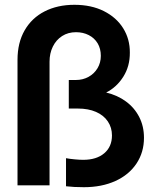

<svg xmlns="http://www.w3.org/2000/svg" viewBox="-20 -780 661 808"><path d="M257.8 3.9V-114.3Q273.4 -111.3 294.4 -109.4Q315.4 -107.4 330.1 -107.4Q386.2 -107.4 418.7 -135Q451.2 -162.6 451.2 -210Q451.2 -243.2 433.8 -269Q416.5 -294.9 384 -309.1Q351.6 -323.2 307.6 -323.2H269.5V-443.4H299.8Q328.6 -443.4 352.5 -456.5Q376.5 -469.7 390.4 -492.9Q404.3 -516.1 404.3 -544.9Q404.3 -575.2 390.9 -597.7Q377.4 -620.1 353.5 -632.3Q329.6 -644.5 299.8 -644.5Q266.6 -644.5 241.5 -628.4Q216.3 -612.3 202.4 -584Q188.5 -555.7 188.5 -520.5V0H53.7V-528.3Q53.7 -600.1 83.7 -652.3Q113.8 -704.6 168 -732.2Q222.2 -759.8 293 -759.8Q364.3 -759.8 417.2 -733.2Q470.2 -706.5 498.5 -660.9Q526.9 -615.2 526.4 -558.6Q526.9 -501.5 499 -457.3Q471.2 -413.1 426.8 -390.6Q474.1 -379.4 510 -353Q545.9 -326.7 565.9 -287.6Q585.9 -248.5 585.9 -200.2Q585.9 -139.2 554.4 -91.8Q522.9 -44.4 465.6 -18.3Q408.2 7.8 333 7.8Q291 7.8 257.8 3.9Z"/></svg>

Font: Reddit Sans Vanilla
Style: Bold
Weight: 700
Designer: Stephen Hutchings
Foundry: Reddit
Version: Version 1.013